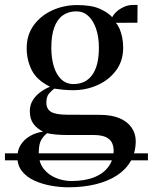

<svg xmlns="http://www.w3.org/2000/svg" viewBox="-64 -540 632 795"><path d="M548.5 95V124H-43.5V95ZM219 235.5Q185 235.5 148 229Q111 222.5 79.2 208.2Q47.5 194 27.8 169.8Q8 145.5 8 110.5Q8 82 21.5 60.2Q35 38.5 59 24Q83 9.5 114.5 5Q89.5 -7 74.5 -27.2Q59.5 -47.5 59.5 -79.5Q59.5 -105 71.5 -124.5Q83.5 -144 102.5 -158Q121.5 -172 143 -181Q87 -209 66.8 -250.8Q46.5 -292.5 46.5 -340.5Q46.5 -396 76 -436Q105.5 -476 153.2 -497.5Q201 -519 255.5 -519Q314.5 -519 348.8 -503.8Q383 -488.5 400.5 -469Q412.5 -491 437 -505.2Q461.5 -519.5 485 -519.5H505.5L505 -446L415.5 -445.5Q424 -437 430.8 -421.5Q437.5 -406 441.8 -385.8Q446 -365.5 446 -342.5Q446 -288 416.8 -248.5Q387.5 -209 340.2 -187.8Q293 -166.5 238.5 -166.5Q219 -166.5 197.8 -168.5Q176.5 -170.5 160.5 -173Q151 -166 139.5 -153.2Q128 -140.5 128 -115.5Q128 -87.5 148.5 -76.2Q169 -65 215.5 -65L349 -64.5Q398.5 -64.5 431.5 -50.2Q464.5 -36 481.2 -11.2Q498 13.5 498 44Q498 90 478 125.8Q458 161.5 421 185.8Q384 210 332.8 222.8Q281.5 235.5 219 235.5ZM231.5 209.5Q288 209.5 327 193.5Q366 177.5 386.2 148.8Q406.5 120 406.5 83.5Q406.5 64.5 399 50Q391.5 35.5 373.2 27.2Q355 19 322 19H217Q189 19 167.2 17Q145.5 15 131.5 11.5Q118 21 107.2 38.5Q96.5 56 96.5 93.5Q96.5 133.5 117 159.2Q137.5 185 168.5 197.2Q199.5 209.5 231.5 209.5ZM240.5 -192Q291 -192 318.2 -230.2Q345.5 -268.5 345.5 -342.5Q345.5 -386.5 334 -420.5Q322.5 -454.5 301.8 -473.8Q281 -493 252.5 -493Q219 -493 195.8 -476.2Q172.5 -459.5 160.5 -426Q148.5 -392.5 148.5 -342.5Q148.5 -298.5 159 -264.5Q169.5 -230.5 190 -211.2Q210.5 -192 240.5 -192Z"/></svg>

Font: Merriweather 144pt
Style: Regular
Weight: 400
Version: Version 2.100